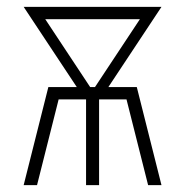

<svg xmlns="http://www.w3.org/2000/svg" viewBox="-20 -540 540 560"><path d="M49 0 121 -286H204L49 -520H451L296 -286H379L451 0H412L349 -250H269V0H231V-250H151L88 0ZM243 -286H257L388 -484H112Z"/></svg>

Font: Iosevka Term Curly Extralight
Style: Regular
Weight: 200
Designer: Belleve Invis
Foundry: Belleve Invis
Version: Version 32.3.0